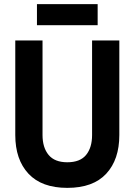

<svg xmlns="http://www.w3.org/2000/svg" viewBox="-20 -896 652 930"><path d="M306 14Q182 14 118 -54.5Q54 -123 54 -242V-700H186V-242Q186 -181 215.5 -145.5Q245 -110 306 -110Q368 -110 397 -145.5Q426 -181 426 -242V-700H558V-242Q558 -123 494.5 -54.5Q431 14 306 14ZM159 -774V-876H453V-774Z"/></svg>

Font: Space Mono
Style: Bold
Weight: 700
Monospace: yes
Designer: Colophon Foundry + Benjamin Critton
Foundry: Colophon Foundry & Benjamin Critton
Version: Version 1.003; ttfautohint (v1.8.4.7-5d5b)